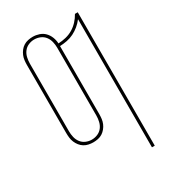

<svg xmlns="http://www.w3.org/2000/svg" viewBox="-227 -856 1053 1184"><g transform="rotate(-30 300.0 -264.0)"><path d="M497 215V-697Q481 -676 461 -659.5Q441 -643 418 -631.5Q395 -620 369.5 -615Q344 -610 318 -609V-126Q318 -109 316 -92Q314 -75 307.5 -59.5Q301 -44 290 -30.5Q279 -17 265 -8Q251 1 234 4.5Q217 8 200 8Q184 8 167 4.5Q150 1 135.5 -8Q121 -17 110.5 -30.5Q100 -44 93.5 -59.5Q87 -75 85 -92Q83 -109 83 -126V-609Q83 -626 85 -643Q87 -660 93.5 -675.5Q100 -691 110.5 -704.5Q121 -718 135.5 -727Q150 -736 167 -739.5Q184 -743 200 -743Q223 -743 245.5 -735.5Q268 -728 284 -711.5Q300 -695 308.5 -673Q317 -651 318 -628Q345 -629 372 -635.5Q399 -642 422.5 -656Q446 -670 465 -690.5Q484 -711 497 -735H517V215ZM200 -11Q222 -11 242 -19.5Q262 -28 275 -45Q288 -62 293 -83.5Q298 -105 298 -126V-609Q298 -630 293 -651.5Q288 -673 275 -690Q262 -707 242 -715.5Q222 -724 200 -724Q179 -724 159 -715.5Q139 -707 126 -690Q113 -673 108 -651.5Q103 -630 103 -609V-126Q103 -105 108 -83.5Q113 -62 126 -45Q139 -28 159 -19.5Q179 -11 200 -11Z"/></g></svg>

Font: Iosevka SS04 Thin Extended
Style: Regular
Weight: 100
Width: 7
Monospace: yes
Designer: Belleve Invis
Foundry: Belleve Invis
Version: Version 19.0.0; ttfautohint (v1.8.4)